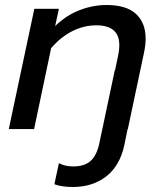

<svg xmlns="http://www.w3.org/2000/svg" viewBox="-20 -515 640 766"><path d="M197 220 215 136Q239 149 272 149Q317 149 341.5 127Q366 105 376 58L438 -235H439L452 -297Q456 -316 456 -335Q456 -414 364 -414Q316 -414 270 -391.5Q224 -369 184 -323L116 0H15L117 -480H215L200 -411Q244 -454 297.5 -474.5Q351 -495 405 -495Q484 -495 522.5 -459.5Q561 -424 561 -361Q561 -336 555 -307L490 0H489L476 64Q458 147 403.5 189Q349 231 271 231Q225 231 197 220Z"/></svg>

Font: Prompt
Style: Italic
Weight: 400
Italic angle: -12°
Designer: Katatrad Team
Foundry: CadsonDemak
Version: Version 1.001